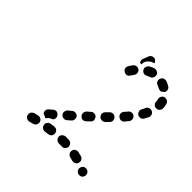

<svg xmlns="http://www.w3.org/2000/svg" viewBox="-171 -733 892 892"><g transform="rotate(45 275.0 -287.0)"><path d="M470 26Q478 30 487 27Q496 25 500 16Q502 12 502 8Q503 3 501 -1Q500 -5 497 -9Q494 -12 490 -14Q482 -18 473 -16Q464 -13 460 -4Q458 0 457 4Q457 9 458 13Q460 17 463 20Q466 24 470 26ZM176 -17Q175 -21 172 -25Q170 -28 166 -30Q162 -33 158 -33Q153 -34 149 -33Q139 -30 129 -28Q120 -25 115 -17Q111 -9 113 0Q115 9 124 14Q132 18 141 16Q150 13 160 11Q169 8 174 0Q178 -8 176 -17ZM438 -12Q439 -17 439 -21Q438 -26 436 -29Q434 -33 430 -36Q427 -39 422 -40Q412 -43 401 -45Q397 -46 392 -45Q388 -44 384 -42Q380 -39 378 -36Q375 -32 375 -27Q373 -18 378 -11Q383 -3 392 -1Q401 1 411 4Q420 6 428 1Q436 -3 438 -12ZM263 -30Q263 -34 261 -38Q259 -42 255 -45Q252 -48 247 -49Q243 -50 238 -50Q228 -48 218 -47Q213 -46 209 -44Q205 -42 203 -38Q200 -34 199 -30Q198 -26 199 -21Q200 -12 208 -6Q215 -1 224 -2Q234 -4 244 -5Q253 -6 259 -13Q265 -21 263 -30ZM344 -14Q348 -18 350 -22Q352 -26 352 -30Q352 -39 346 -46Q340 -53 330 -54Q320 -54 309 -54Q300 -54 293 -47Q286 -41 286 -32Q286 -27 288 -23Q290 -19 293 -16Q296 -12 300 -11Q304 -9 309 -9Q319 -9 328 -9Q333 -8 337 -10Q341 -11 344 -14ZM162 -56Q162 -56 162 -56Q162 -56 162 -56Q155 -63 156 -72Q156 -81 163 -87L179 -101Q186 -107 195 -107Q204 -106 210 -99Q216 -92 216 -83Q216 -74 209 -68Q204 -67 198 -63Q190 -59 185 -51Q184 -50 183 -49Q182 -48 181 -48Q181 -48 180 -48Q179 -49 178 -50Q170 -54 162 -56ZM228 -114Q234 -107 243 -107Q252 -106 259 -112L275 -126Q282 -132 282 -141Q283 -151 277 -158Q274 -161 270 -163Q265 -165 261 -165Q257 -165 252 -164Q248 -162 245 -159L229 -146Q223 -140 222 -130Q221 -121 228 -114ZM288 -189Q288 -184 289 -180Q291 -176 294 -173Q300 -166 309 -165Q319 -165 325 -171L340 -185Q344 -188 346 -192Q348 -196 348 -201Q348 -205 346 -209Q345 -213 342 -217Q336 -224 326 -224Q317 -225 310 -218L295 -205Q292 -202 290 -197Q288 -193 288 -189ZM352 -248Q352 -244 354 -240Q356 -236 359 -232Q365 -226 375 -226Q384 -226 391 -232L405 -246Q412 -253 412 -262Q412 -272 405 -278Q399 -285 389 -285Q380 -285 374 -279L359 -264Q356 -261 354 -257Q352 -253 352 -248ZM421 -295Q428 -289 437 -289Q447 -290 453 -297Q460 -305 466 -313Q472 -320 471 -330Q471 -339 463 -345Q456 -351 447 -350Q438 -349 432 -342Q426 -334 419 -327Q413 -320 413 -310Q414 -301 421 -295ZM467 -377Q468 -373 470 -369Q473 -366 477 -363Q485 -359 494 -361Q503 -363 508 -372Q514 -382 518 -391Q522 -400 519 -408Q516 -417 507 -421Q499 -425 490 -422Q481 -419 477 -410Q474 -402 469 -394Q467 -390 466 -386Q465 -381 467 -377ZM491 -465Q491 -473 489 -480Q488 -484 488 -489Q489 -493 491 -497Q493 -501 496 -504Q500 -507 504 -508Q513 -510 521 -506Q530 -501 532 -493Q536 -480 536 -467Q536 -458 530 -451Q524 -444 514 -444Q513 -444 513 -444Q512 -444 511 -444Q508 -445 506 -445Q504 -446 502 -447Q500 -448 498 -450Q495 -453 493 -457Q491 -461 491 -465ZM336 -496Q336 -503 331 -510Q331 -510 330 -511Q329 -512 329 -512Q328 -513 328 -513Q320 -519 311 -518Q302 -517 296 -510Q291 -503 286 -496Q284 -493 283 -490Q278 -482 280 -473Q283 -464 291 -460Q299 -455 308 -457Q317 -460 321 -468Q322 -469 324 -471Q327 -476 331 -482Q336 -488 336 -496ZM434 -529Q431 -532 429 -537Q427 -541 427 -545Q427 -550 429 -554Q432 -563 440 -566Q449 -570 458 -567Q469 -563 479 -557Q488 -552 490 -543Q492 -534 488 -526Q487 -526 487 -525Q487 -525 487 -525Q485 -523 483 -522Q480 -519 477 -517Q472 -514 467 -515Q462 -515 457 -518Q450 -522 442 -525Q438 -526 434 -529ZM390 -527Q383 -524 375 -520Q367 -516 358 -518Q349 -521 345 -529Q340 -537 343 -546Q346 -555 354 -560Q365 -566 376 -570Q385 -572 393 -568Q402 -564 405 -555Q405 -555 405 -554Q405 -553 405 -553Q405 -549 405 -545Q405 -543 405 -542Q405 -541 404 -540Q404 -539 403 -538Q401 -534 398 -531Q395 -528 390 -527ZM307 -562 317 -588Q320 -597 328 -601Q337 -605 346 -602Q351 -600 354 -596Q358 -593 360 -587Q351 -584 343 -580Q336 -575 330 -569Q324 -562 321 -553Q320 -547 320 -540Q315 -541 311 -541Q307 -545 306 -551Q306 -556 307 -562Z"/></g></svg>

Font: FRB American Cursive Guidelines Arrows Dashed Extrabold
Style: Bold Italic
Weight: 800
Italic angle: -25°
Version: Version 2.0;Modular Font Editor K font №1